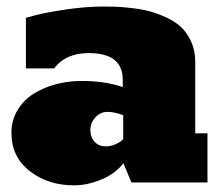

<svg xmlns="http://www.w3.org/2000/svg" viewBox="-20 -553 672 582"><path d="M14.6 -150.4Q14.6 -188 33 -218.8Q51.3 -249.5 81.5 -268.6Q111.8 -287.6 149.2 -297.6Q186.5 -307.6 227.1 -307.6Q298.3 -307.6 352.1 -289.1V-311Q352.1 -392.1 249 -392.1Q179.2 -392.1 144 -345.7H58.6V-499L91.3 -507.8Q124 -516.1 183.1 -524.7Q242.2 -533.2 294.4 -533.2Q314.5 -533.2 330.6 -532.7Q346.7 -532.2 377.2 -528.8Q407.7 -525.4 431.4 -519.3Q455.1 -513.2 482.7 -500.7Q510.3 -488.3 528.6 -471.2Q546.9 -454.1 559.3 -427Q571.8 -399.9 571.8 -366.2V-148.9H608.9V0H378.4L354 -58.1Q329.6 -26.4 287.1 -8.8Q244.6 8.8 204.6 8.8Q125.5 8.8 70.1 -34.4Q14.6 -77.6 14.6 -150.4ZM253.9 -159.2Q253.9 -137.2 266.6 -123.3Q279.3 -109.4 300.8 -109.4Q316.4 -109.4 330.1 -115.7Q343.8 -122.1 347.7 -125.7Q351.6 -129.4 353.5 -131.8V-203.6L346.7 -206.1Q339.8 -209 327.9 -211.4Q315.9 -213.9 305.2 -213.9Q284.2 -213.9 269 -197Q253.9 -180.2 253.9 -159.2Z"/></svg>

Font: Bevan
Style: Regular
Weight: 400
Foundry: vernon adams
Version: Version 1.000